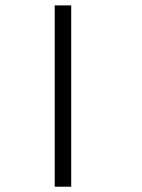

<svg xmlns="http://www.w3.org/2000/svg" viewBox="-20 -708 540 728"><path d="M187.5 -687.5V0H250V-687.5Z"/></svg>

Font: CalcUnifontExMono
Style: Regular
Weight: 500
Version: Version 15.0.06